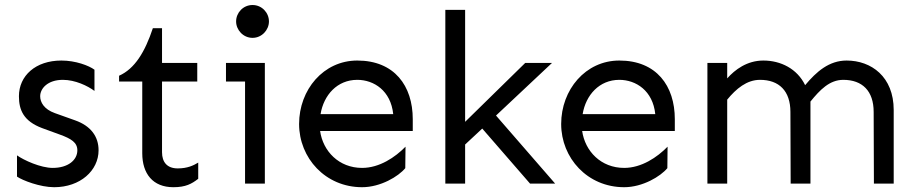

<svg xmlns="http://www.w3.org/2000/svg" viewBox="-20 -743 3705 777"><path d="M228.5 -498C124 -498 56.6 -436.5 56.6 -353.5C56.6 -297.9 75.2 -252.9 150.4 -224.6L222.7 -198.2C268.6 -181.6 293 -166 293 -134.8C293 -94.7 254.9 -63.5 193.4 -63.5C144.5 -63.5 76.2 -94.7 48.8 -114.3V-28.3C71.3 -12.7 142.6 14.6 199.2 14.6C304.7 14.6 378.9 -52.7 378.9 -134.8C378.9 -190.4 347.7 -233.4 284.2 -255.9L202.1 -285.2C158.2 -300.8 142.6 -329.1 142.6 -353.5C142.6 -384.8 172.9 -419.9 234.4 -419.9C284.2 -419.9 335 -395.5 362.3 -375V-460.9C339.8 -477.5 286.1 -498 228.5 -498Z M598.6 -628.9C566.4 -532.2 525.4 -464.8 461.9 -436.5V-413.1H555.7V-123C555.7 -40 598.6 14.6 681.6 14.6C731.4 14.6 755.9 1 782.2 -19.5V-85C762.7 -73.2 738.3 -61.5 699.2 -61.5C656.2 -61.5 635.7 -86.9 635.7 -127V-413.1H778.3V-488.3H635.7V-628.9Z M1002 -722.7C963.9 -722.7 935.5 -691.4 935.5 -656.2C935.5 -622.1 963.9 -589.8 1002 -589.8C1040 -589.8 1068.4 -622.1 1068.4 -656.2C1068.4 -691.4 1040 -722.7 1002 -722.7ZM894.5 -488.3V-413.1H971.7V0H1051.8V-488.3Z M1425.8 -419.9C1493.2 -419.9 1561.5 -376 1571.3 -281.2H1277.3C1290 -358.4 1344.7 -419.9 1425.8 -419.9ZM1425.8 -498C1289.1 -498 1190.4 -379.9 1190.4 -241.2C1190.4 -103.5 1296.9 14.6 1445.3 14.6C1520.5 14.6 1592.8 -29.3 1620.1 -62.5L1621.1 -149.4C1579.1 -106.4 1515.6 -63.5 1445.3 -63.5C1351.6 -63.5 1287.1 -130.9 1275.4 -212.9H1650.4V-260.7C1650.4 -395.5 1576.2 -498 1425.8 -498Z M2105.5 -488.3 1862.3 -250V-703.1H1782.2V0H1862.3V-158.2L1931.6 -222.7L2125 0H2226.6L1987.3 -275.4L2213.9 -488.3Z M2486.3 -419.9C2553.7 -419.9 2622.1 -376 2631.8 -281.2H2337.9C2350.6 -358.4 2405.3 -419.9 2486.3 -419.9ZM2486.3 -498C2349.6 -498 2251 -379.9 2251 -241.2C2251 -103.5 2357.4 14.6 2505.9 14.6C2581.1 14.6 2653.3 -29.3 2680.7 -62.5L2681.6 -149.4C2639.6 -106.4 2576.2 -63.5 2505.9 -63.5C2412.1 -63.5 2347.7 -130.9 2335.9 -212.9H2710.9V-260.7C2710.9 -395.5 2636.7 -498 2486.3 -498Z M2842.8 -488.3V0H2922.9V-339.8C2959 -383.8 3002 -419.9 3055.7 -419.9C3132.8 -419.9 3178.7 -375 3178.7 -290L3179.7 0H3259.8V-332C3297.9 -378.9 3336.9 -419.9 3392.6 -419.9C3469.7 -419.9 3515.6 -375 3515.6 -290L3516.6 0H3596.7V-297.9C3596.7 -432.6 3505.9 -498 3406.2 -498C3335 -498 3284.2 -453.1 3238.3 -398.4C3206.1 -464.8 3139.6 -498 3069.3 -498C3002.9 -498 2954.1 -460.9 2922.9 -425.8V-488.3Z"/></svg>

Font: Sen-gleads
Style: Regular
Weight: 400
Designer: Kosal Sen, Philatype
Foundry: Philatype
Version: Version 1.004; ttfautohint (v1.8.3)